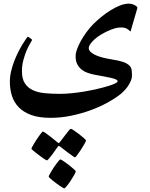

<svg xmlns="http://www.w3.org/2000/svg" viewBox="-20 -481 826 1055"><path d="M697.3 -307.6Q686.5 -317.9 675.8 -324Q665 -330.1 643.1 -330.1Q627.4 -330.1 608.6 -324.5Q589.8 -318.8 570.6 -309.8Q551.3 -300.8 532.5 -289.3Q513.7 -277.8 499.5 -264.9Q485.4 -252 476.6 -239.5Q467.8 -227.1 467.8 -215.8Q467.8 -205.1 478.3 -195.3Q488.8 -185.5 506.1 -177.7Q523.4 -169.9 545.9 -164.3Q568.4 -158.7 592.3 -154.8Q631.8 -148.9 656.5 -140.6Q681.2 -132.3 694.3 -117.2Q701.7 -108.9 703.4 -95.7Q705.1 -82.5 705.1 -64Q705.1 -53.2 700 -39.6Q694.8 -25.9 686 -12.2Q677.2 1.5 666 13.7Q654.8 25.9 643.1 35.6Q612.8 59.6 570.3 83Q527.8 106.4 477.5 124.8Q427.2 143.1 371.1 154.8Q314.9 166.5 257.3 166.5Q194.3 166.5 151.6 150.9Q108.9 135.3 82.8 108.2Q56.6 81.1 45.4 44.9Q34.2 8.8 34.2 -32.7Q34.2 -61 41.3 -90.6Q48.3 -120.1 59.1 -147.5Q69.8 -174.8 82.3 -199Q94.7 -223.1 105.7 -240.7Q116.7 -258.3 124 -268.8Q131.3 -279.3 132.8 -279.3Q134.3 -279.3 138.4 -276.6Q142.6 -273.9 146.7 -271Q150.9 -268.1 153.8 -265.1Q156.7 -262.2 156.7 -261.7Q156.2 -259.3 147 -244.4Q137.7 -229.5 127.4 -206.3Q117.2 -183.1 108.9 -152.8Q100.6 -122.6 100.6 -89.4Q100.6 -47.4 116.9 -22.7Q133.3 2 161.6 14.9Q189.9 27.8 228.3 31.2Q266.6 34.7 310.5 34.7Q339.4 34.7 374.3 31.2Q409.2 27.8 444.3 21.7Q479.5 15.6 512.5 8.1Q545.4 0.5 570.8 -7.1Q596.2 -14.6 611.3 -21.7Q626.5 -28.8 626.5 -34.2Q626.5 -44.9 592.3 -52.5Q558.1 -60.1 498 -70.8Q481.4 -74.2 463.4 -80.1Q445.3 -85.9 430.4 -97.2Q415.5 -108.4 405.5 -126.5Q395.5 -144.5 395.5 -171.4Q395.5 -189 403.6 -211.2Q411.6 -233.4 425 -257.6Q438.5 -281.7 455.8 -305.2Q473.1 -328.6 492.2 -348.1Q512.2 -368.2 537.1 -388.4Q562 -408.7 588.1 -424.8Q614.3 -440.9 639.6 -450.9Q665 -460.9 687.5 -460.9Q695.8 -460.9 704.3 -458.7Q712.9 -456.5 719.7 -453.1Q726.6 -449.7 730.7 -445.6Q734.9 -441.4 734.9 -437ZM368.7 226.6Q372.6 226.6 386.2 235.6Q399.9 244.6 414.6 256.1Q429.2 267.6 440.9 277.8Q452.6 288.1 452.6 291Q452.6 294.9 444.3 309.6Q436 324.2 425.3 340.8Q414.6 357.4 404.5 370.6Q394.5 383.8 391.6 383.8Q389.2 383.8 376.5 374.3Q363.8 364.7 348.6 354L310.1 324.2Q305.7 320.8 301.8 321.3Q299.8 321.3 296.9 326.2L270 363.8Q259.8 377.9 250.2 389.2Q240.7 400.4 237.3 400.4Q235.8 400.4 229.2 396.2Q222.7 392.1 212.9 385.3Q203.1 378.4 192.9 370.6Q182.6 362.8 173.6 355.7Q164.6 348.6 158.7 343.3Q152.8 337.9 152.8 335.9Q152.8 333.5 157 325.7Q161.1 317.9 167.7 307.1Q174.3 296.4 181.6 284.9Q189 273.4 196 264.2Q203.1 254.9 208.3 248.3Q213.4 241.7 214.8 241.7Q219.2 241.7 232.2 251.2Q245.1 260.7 259.3 271.5Q275.9 284.2 294.9 300.3Q298.8 304.7 301.8 305.2Q305.2 305.2 310.1 298.3Q324.7 278.3 337.4 262.7Q347.7 249 356.9 237.8Q366.2 226.6 368.7 226.6ZM396.5 460.4Q396.5 464.4 388.2 479.5Q379.9 494.6 368.9 511.2Q357.9 527.8 347.2 541Q336.4 554.2 332.5 554.2Q331.1 554.2 324.2 550Q317.4 545.9 307.9 539.6Q298.3 533.2 287.8 525.1Q277.3 517.1 268.3 510Q259.3 502.9 253.4 497.1Q247.6 491.2 247.6 489.3Q247.6 486.8 251.7 479Q255.9 471.2 262 460.7Q268.1 450.2 275.9 438.5Q283.7 426.8 290.8 417.5Q297.9 408.2 303.5 401.6Q309.1 395 311 395Q314.9 395 328.6 404.1Q342.3 413.1 357.4 424.8Q372.6 436.5 384.5 447.3Q396.5 458 396.5 460.4Z"/></svg>

Font: Accordance
Style: Bold-Italic
Weight: 700
Italic angle: -11°
Version: Version 1.2 (build January 31, 2020) Miklal Software Solutio